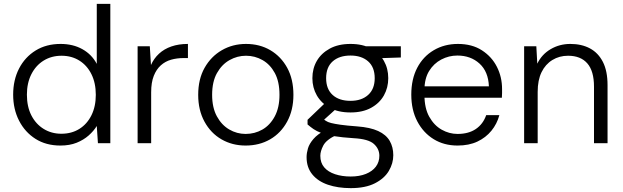

<svg xmlns="http://www.w3.org/2000/svg" viewBox="-20 -740 3219 992"><path d="M292 12Q218 12 163.5 -22.5Q109 -57 78.5 -116.5Q48 -176 48 -251Q48 -327 78.5 -386Q109 -445 164 -479Q219 -513 293 -513Q357 -513 405.5 -486Q454 -459 480 -410V-720H550V0H486L480 -89Q464 -63 438 -40Q412 -17 376 -2.5Q340 12 292 12ZM297 -49Q350 -49 390 -74Q430 -99 452.5 -144.5Q475 -190 475 -250Q475 -311 452.5 -356.5Q430 -402 390 -427Q350 -452 298 -452Q246 -452 205.5 -427Q165 -402 142 -356.5Q119 -311 119 -251Q119 -189 142 -144Q165 -99 205.5 -74Q246 -49 297 -49Z M691 0V-501H754L760 -404Q775 -438 801.5 -462.5Q828 -487 865.5 -500Q903 -513 951 -513V-440H928Q894 -440 864 -431.5Q834 -423 811 -402.5Q788 -382 774.5 -348Q761 -314 761 -263V0Z M1249 12Q1180 12 1124.5 -20Q1069 -52 1036.5 -111.5Q1004 -171 1004 -250Q1004 -331 1037 -389.5Q1070 -448 1126 -480.5Q1182 -513 1251 -513Q1322 -513 1377 -480.5Q1432 -448 1464 -389.5Q1496 -331 1496 -250Q1496 -171 1463.5 -111.5Q1431 -52 1375.5 -20Q1320 12 1249 12ZM1249 -48Q1296 -48 1335.5 -70.5Q1375 -93 1399.5 -138.5Q1424 -184 1424 -250Q1424 -318 1400 -362.5Q1376 -407 1336.5 -429.5Q1297 -452 1251 -452Q1206 -452 1166 -429.5Q1126 -407 1101 -362.5Q1076 -318 1076 -250Q1076 -184 1100.5 -139Q1125 -94 1164.5 -71Q1204 -48 1249 -48Z M1792 232Q1726 232 1674.5 214.5Q1623 197 1593.5 161Q1564 125 1564 72Q1564 51 1571 27Q1578 3 1599.5 -22Q1621 -47 1661 -68L1719 -43Q1666 -18 1650.5 11.5Q1635 41 1635 65Q1635 101 1655 124.5Q1675 148 1711 160Q1747 172 1792 172Q1837 172 1870.5 158.5Q1904 145 1922 121Q1940 97 1940 65Q1940 29 1911.5 3.5Q1883 -22 1807 -26Q1746 -30 1706.5 -36.5Q1667 -43 1641.5 -52.5Q1616 -62 1600 -73Q1584 -84 1569 -97V-121L1664 -212L1728 -188L1636 -105L1642 -131Q1653 -123 1663 -116Q1673 -109 1690.5 -104.5Q1708 -100 1739.5 -95.5Q1771 -91 1825 -87Q1893 -82 1934 -63Q1975 -44 1993.5 -12Q2012 20 2012 62Q2012 104 1989 143Q1966 182 1917 207Q1868 232 1792 232ZM1791 -159Q1727 -159 1683.5 -183Q1640 -207 1617 -247Q1594 -287 1594 -336Q1594 -386 1617 -425.5Q1640 -465 1684 -489Q1728 -513 1791 -513Q1854 -513 1897.5 -489Q1941 -465 1963.5 -425.5Q1986 -386 1986 -336Q1986 -287 1963.5 -247Q1941 -207 1897.5 -183Q1854 -159 1791 -159ZM1791 -219Q1848 -219 1882 -249.5Q1916 -280 1916 -336Q1916 -393 1882 -423Q1848 -453 1791 -453Q1733 -453 1699 -423Q1665 -393 1665 -336Q1665 -280 1698.5 -249.5Q1732 -219 1791 -219ZM1872 -437 1847 -501H2051V-443Z M2344 12Q2274 12 2220.5 -21Q2167 -54 2136 -113Q2105 -172 2105 -251Q2105 -331 2135.5 -389.5Q2166 -448 2221 -480.5Q2276 -513 2346 -513Q2419 -513 2470 -480Q2521 -447 2547.5 -394.5Q2574 -342 2574 -280Q2574 -270 2574 -259.5Q2574 -249 2573 -235H2159V-294H2506Q2503 -370 2457.5 -411.5Q2412 -453 2343 -453Q2299 -453 2260 -432.5Q2221 -412 2197 -373Q2173 -334 2173 -275V-249Q2173 -181 2198 -136.5Q2223 -92 2262 -70Q2301 -48 2344 -48Q2401 -48 2438.5 -73.5Q2476 -99 2492 -145H2560Q2548 -100 2519 -64.5Q2490 -29 2446.5 -8.5Q2403 12 2344 12Z M2688 0V-501H2751L2756 -411Q2779 -459 2825 -486Q2871 -513 2927 -513Q2985 -513 3028 -490Q3071 -467 3095 -420Q3119 -373 3119 -300V0H3049V-292Q3049 -373 3014.5 -412.5Q2980 -452 2915 -452Q2870 -452 2834 -430Q2798 -408 2778 -367Q2758 -326 2758 -265V0Z"/></svg>

Font: DM Sans 18pt Light
Style: Regular
Weight: 300
Designer: Colophon Foundry, Jonny Pinhorn
Foundry: Colophon Foundry
Version: Version 4.004;gftools[0.9.30]